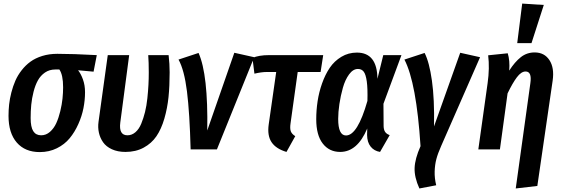

<svg xmlns="http://www.w3.org/2000/svg" viewBox="-20 -838 3154 1077"><path d="M203.1 15.1Q120.6 15.1 74.2 -38.3Q27.8 -91.8 27.8 -188Q27.8 -220.7 31.2 -252.4Q34.7 -284.2 43.7 -319.3Q52.7 -354.5 66.2 -385.3Q79.6 -416 101.6 -444.1Q123.5 -472.2 151.1 -492.2Q178.7 -512.2 217.3 -524.2Q255.9 -536.1 301.8 -536.1Q388.2 -536.1 522.9 -528.8L504.9 -436L418 -443.8Q433.6 -424.8 445.3 -392.3Q457 -359.9 457 -320.8Q457 -276.9 448.2 -231.9Q439.5 -187 419.4 -142.1Q399.4 -97.2 370.8 -62.5Q342.3 -27.8 298.8 -6.3Q255.4 15.1 203.1 15.1ZM210.9 -79.1Q238.3 -79.1 260.3 -98.4Q282.2 -117.7 295.7 -147.2Q309.1 -176.8 318.1 -214.1Q327.1 -251.5 330.6 -284.9Q334 -318.4 334 -348.1Q334 -418 313 -448.2H290Q257.3 -448.2 232.4 -431.2Q207.5 -414.1 192.6 -387.2Q177.7 -360.4 168.2 -323.2Q158.7 -286.1 155.3 -250.5Q151.9 -214.8 151.9 -175.8Q151.9 -125.5 166.5 -102.3Q181.2 -79.1 210.9 -79.1Z M925.8 -528.8Q931.6 -480.5 931.6 -432.1Q931.6 -356 925.3 -293.7Q918.9 -231.4 901.9 -172.6Q884.8 -113.8 857.4 -73.7Q830.1 -33.7 785.9 -9.8Q741.7 14.2 683.6 14.2Q640.1 14.2 607.7 -0.7Q575.2 -15.6 558.1 -40.3Q541 -64.9 534.7 -94.2Q528.3 -123.5 532.7 -154.8L584.5 -528.8H704.6L654.8 -150.9Q645.5 -79.1 694.8 -79.1Q719.7 -79.1 739.7 -96.4Q759.8 -113.8 772.2 -144Q784.7 -174.3 793.5 -209.5Q802.2 -244.6 806.6 -286.6Q811 -328.6 812.7 -362.5Q814.5 -396.5 814.5 -431.2Q814.5 -488.8 811.5 -528.8Z M1093.8 -541Q1147.9 -420.4 1142.6 -106L1294.4 -542L1405.8 -517.1L1196.8 0H1049.3Q1043.9 -204.6 1028.8 -325.2Q1013.7 -445.8 981.4 -503.9Z M1649.9 -434.1 1609.9 -147Q1605.5 -117.2 1611.1 -101.8Q1616.7 -86.4 1636.2 -74.2L1586.9 14.2Q1527.8 -3.4 1503.2 -40.5Q1478.5 -77.6 1487.3 -140.1L1529.3 -434.1H1475.1Q1446.8 -434.1 1407.2 -424.8L1396 -513.2Q1432.1 -528.8 1489.3 -528.8H1793L1778.3 -434.1Z M1981.9 -543Q2095.7 -543 2097.2 -396L2129.9 -528.8H2231.9L2130.9 -255.9L2131.8 -130.9Q2132.3 -109.4 2140.6 -97.7Q2148.9 -85.9 2166 -80.1L2111.8 14.2Q2078.6 8.8 2059.1 -15.6Q2039.6 -40 2039.1 -81.1L2040 -117.2Q1984.9 14.2 1888.2 14.2Q1826.7 14.2 1790.3 -33Q1753.9 -80.1 1753.9 -168.9Q1753.9 -219.2 1761.5 -269.8Q1769 -320.3 1786.6 -370.1Q1804.2 -419.9 1829.8 -457.8Q1855.5 -495.6 1894.8 -519.3Q1934.1 -543 1981.9 -543ZM1987.8 -451.2Q1960.4 -451.2 1938.2 -420.9Q1916 -390.6 1903.3 -345.5Q1890.6 -300.3 1883.8 -254.4Q1877 -208.5 1877 -170.9Q1877 -78.1 1920.9 -78.1Q1985.8 -78.1 2041 -272Q2043 -341.8 2037.4 -381.6Q2031.7 -421.4 2020 -436.3Q2008.3 -451.2 1987.8 -451.2Z M2361.8 -541Q2388.2 -489.3 2402.8 -386Q2417.5 -282.7 2414.6 -128.9L2561.5 -542L2672.9 -517.1L2454.6 -19Q2436 22.9 2427.7 54.4Q2419.4 85.9 2418.2 123.5Q2417 161.1 2426.8 201.2L2332.5 219.2Q2303.7 155.8 2305.7 104Q2307.6 52.2 2338.9 -18.1Q2315.9 -374.5 2248.5 -503.9Z M2909.2 -817.9 3030.3 -810.1 2961.4 -596.2H2881.3ZM2873 219.2 2955.1 -372.1Q2964.4 -437 2928.2 -437Q2903.8 -437 2879.4 -404.5Q2855 -372.1 2827.1 -314L2784.2 0H2663.1L2715.3 -372.1Q2727.1 -456.1 2718.3 -527.8L2828.1 -539.1Q2840.8 -498 2836.4 -441.9Q2867.7 -490.7 2901.4 -517.3Q2935.1 -543.9 2979 -543.9Q3033.7 -543.9 3062 -500.7Q3090.3 -457.5 3080.1 -386.2L2994.1 205.1Z"/></svg>

Font: Fira Sans Compressed Medium
Style: Italic
Weight: 500
Width: 3
Italic angle: -8°
Designer: Carrois Corporate & Edenspiekermann AG
Foundry: Carrois Corporate GbR & Edenspiekermann AG
Version: Version 4.203;PS 004.203;hotconv 1.0.88;makeotf.lib2.5.64775